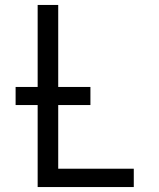

<svg xmlns="http://www.w3.org/2000/svg" viewBox="-20 -755 640 775"><path d="M132 0V-331H43V-404H132V-735H215V-404H345V-331H215V-74H520V0Z"/></svg>

Font: Iosevka SS04 Extended
Style: Regular
Weight: 400
Width: 7
Monospace: yes
Designer: Belleve Invis
Foundry: Belleve Invis
Version: Version 19.0.0; ttfautohint (v1.8.4)